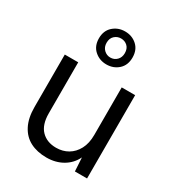

<svg xmlns="http://www.w3.org/2000/svg" viewBox="-190 -910 956 1040"><g transform="rotate(30 288.0 -390.5)"><path d="M258 12Q200 12 157 -10Q114 -32 90 -78Q66 -124 66 -193V-521H150V-202Q150 -131 184.5 -95.5Q219 -60 277 -60Q318 -60 350.5 -79Q383 -98 402.5 -134.5Q422 -171 422 -224V-521H506V0H430L425 -85Q403 -39 359 -13.5Q315 12 258 12ZM287 -587Q244 -587 213 -614.5Q182 -642 182 -690Q182 -738 213 -765.5Q244 -793 287 -793Q331 -793 361.5 -765.5Q392 -738 392 -690Q392 -642 361.5 -614.5Q331 -587 287 -587ZM287 -630Q311 -630 327.5 -646.5Q344 -663 344 -690Q344 -718 327.5 -733.5Q311 -749 287 -749Q264 -749 247 -733.5Q230 -718 230 -690Q230 -663 247 -646.5Q264 -630 287 -630Z"/></g></svg>

Font: DM Sans 10pt
Style: Regular
Weight: 400
Version: Version 4.004;gftools[0.9.30]